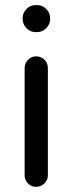

<svg xmlns="http://www.w3.org/2000/svg" viewBox="-20 -724 283 750"><path d="M68.4 -649.4V-653.3Q68.4 -673.8 83.5 -689Q98.6 -704.1 119.1 -704.1H125Q145.5 -704.1 160.6 -689Q175.8 -673.8 175.8 -653.3V-649.4Q175.8 -628.9 160.6 -613.8Q145.5 -598.6 125 -598.6H119.1Q98.6 -598.6 83.5 -613.8Q68.4 -628.9 68.4 -649.4ZM76.2 -39.1V-458Q76.2 -476.6 89.4 -490.2Q102.5 -503.9 121.1 -503.9Q140.6 -503.9 153.8 -490.7Q167 -477.5 167 -458V-39.1Q167 -20.5 153.3 -7.3Q139.6 5.9 121.1 5.9Q102.5 5.9 89.4 -7.3Q76.2 -20.5 76.2 -39.1Z"/></svg>

Font: jf-openhuninn-1.1
Style: Regular
Weight: 400
Designer: [Kosugi Maru]
      Designed by Motoya company      

      [Varela Round]
      Joe Prince(Latin component); Avraham Co
Foundry: justfont CO.,LTD.
Version: 1.1